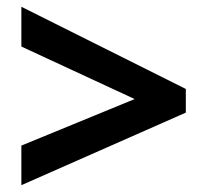

<svg xmlns="http://www.w3.org/2000/svg" viewBox="-20 -645 611 566"><path d="M527.8 -382.8V-313L43 -99.1V-215.8L377 -353L43 -507.8V-625Z"/></svg>

Font: Open Sans Hebrew
Style: Bold
Weight: 700
Foundry: Ascender Corporation, Yanek Iontef
Version: Version 2.001;PS 002.001;hotconv 1.0.70;makeotf.lib2.5.58329